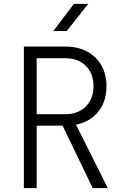

<svg xmlns="http://www.w3.org/2000/svg" viewBox="-20 -970 640 990"><path d="M103 0V-730H316Q413 -730 471 -674Q529 -618 529 -525Q529 -447 487 -394.5Q445 -342 372 -327L536 0H458L303 -322H169V0ZM169 -381H316Q382 -381 422 -420.5Q462 -460 462 -526Q462 -592 422 -631Q382 -670 316 -670H169ZM255 -810 361 -950H435L324 -810Z"/></svg>

Font: Tiny ExtraLight
Style: Regular
Weight: 200
Monospace: yes
Designer: Philipp Nurullin, Konstantin Bulenkov
Foundry: JetBrains
Version: Version 2.251; ttfautohint (v1.8.4.7-5d5b)